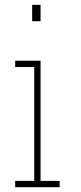

<svg xmlns="http://www.w3.org/2000/svg" viewBox="-20 -782 337 802"><path d="M43.5 0V-26.4H123V-502H43.5V-528.3H149.4V-26.4H229V0ZM114.3 -693.4V-761.7H149.4V-693.4Z"/></svg>

Font: Roboto Slab LO Thin
Style: Regular
Weight: 250
Designer: Google
Version: Version 2.00;September 28, 2018;FontCreator 11.5.0.2427 64-b